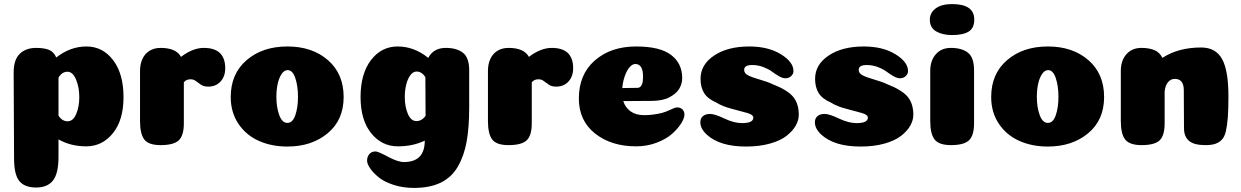

<svg xmlns="http://www.w3.org/2000/svg" viewBox="-20 -712 6091 942"><path d="M267 58Q267 139 240 173.5Q213 208 157 208Q101 208 75 176.5Q49 145 49 65L47 -357Q47 -419 77 -448Q107 -477 157 -477Q196 -477 220 -467.5Q244 -458 256 -430Q325 -484 404 -484Q484 -484 535 -417Q586 -350 586 -235Q586 -123 534 -58.5Q482 6 403 6Q327 6 267 -28ZM267 -145Q284 -117 312 -117Q339 -117 354 -153Q369 -189 369 -235Q369 -284 353 -322Q337 -360 311 -360Q284 -360 267 -331Z M882 -107Q882 -47 857 -23.5Q832 0 768 0Q709 0 688 -27.5Q667 -55 667 -118V-364Q667 -398 679 -423.5Q691 -449 714 -463Q737 -477 768 -477Q844 -477 868 -433Q926 -477 980 -477Q1085 -477 1085 -377Q1085 -337 1062 -312Q1039 -287 1002 -287Q980 -287 966.5 -296Q953 -305 941.5 -314Q930 -323 915 -323Q893 -323 882 -308Z M1442 -237Q1442 -289 1429 -328.5Q1416 -368 1391 -368Q1374 -368 1361 -348Q1348 -328 1342 -299Q1336 -270 1336 -237Q1336 -186 1350 -147.5Q1364 -109 1390 -109Q1416 -109 1429 -147Q1442 -185 1442 -237ZM1390 7Q1312 7 1249.5 -21Q1187 -49 1149.5 -105Q1112 -161 1112 -236Q1112 -350 1190 -417Q1268 -484 1390 -484Q1512 -484 1589 -417Q1666 -350 1666 -236Q1666 -123 1587.5 -58Q1509 7 1390 7Z M1932 6Q1853 6 1801 -58.5Q1749 -123 1749 -236Q1749 -350 1800 -417Q1851 -484 1931 -484Q2012 -484 2081 -428Q2107 -477 2167 -477Q2221 -477 2251.5 -453Q2282 -429 2282 -367V-184Q2282 -87 2269.5 -17.5Q2257 52 2226.5 105Q2196 158 2142.5 184Q2089 210 2011 210Q1957 210 1911 195Q1865 180 1838 158Q1811 136 1796 114Q1781 92 1781 76Q1781 57 1792 44Q1803 31 1823 31Q1835 31 1883.5 57Q1932 83 1962 83Q2064 83 2064 -22Q2006 6 1932 6ZM2068 -144 2067 -333Q2050 -361 2024 -361Q2006 -361 1992.5 -342Q1979 -323 1972.5 -295Q1966 -267 1966 -236Q1966 -189 1981 -153.5Q1996 -118 2023 -118Q2050 -118 2068 -144Z M2589 -107Q2589 -47 2564 -23.5Q2539 0 2475 0Q2416 0 2395 -27.5Q2374 -55 2374 -118V-364Q2374 -398 2386 -423.5Q2398 -449 2421 -463Q2444 -477 2475 -477Q2551 -477 2575 -433Q2633 -477 2687 -477Q2792 -477 2792 -377Q2792 -337 2769 -312Q2746 -287 2709 -287Q2687 -287 2673.5 -296Q2660 -305 2648.5 -314Q2637 -323 2622 -323Q2600 -323 2589 -308Z M3101 6Q2979 6 2899.5 -57Q2820 -120 2820 -229Q2820 -347 2898.5 -415.5Q2977 -484 3101 -484Q3218 -484 3272.5 -442.5Q3327 -401 3327 -329Q3327 -315 3323.5 -302Q3320 -289 3312.5 -276.5Q3305 -264 3292.5 -253.5Q3280 -243 3264 -234.5Q3248 -226 3226 -221.5Q3204 -217 3179 -217L3038 -216Q3048 -184 3074 -165.5Q3100 -147 3140 -147Q3183 -147 3228 -158Q3247 -163 3269.5 -174Q3292 -185 3302 -185Q3319 -185 3328.5 -175Q3338 -165 3338 -150Q3338 -132 3322 -106.5Q3306 -81 3277.5 -55.5Q3249 -30 3202 -12Q3155 6 3101 6ZM3033 -280Q3102 -281 3108 -281Q3123 -281 3130 -299Q3135 -312 3135 -335Q3135 -398 3097 -398Q3083 -398 3069.5 -383Q3056 -368 3046 -340.5Q3036 -313 3033 -280Z M3656 -484Q3749 -484 3811 -446Q3873 -408 3873 -363Q3873 -350 3862 -339Q3851 -328 3834 -328Q3819 -328 3801 -338.5Q3783 -349 3767 -361Q3751 -373 3725 -383Q3699 -393 3670 -393Q3631 -393 3631 -369Q3631 -352 3651 -342Q3671 -332 3709.5 -321Q3748 -310 3768 -300Q3843 -271 3871 -237.5Q3899 -204 3899 -149Q3899 -122 3884 -95.5Q3869 -69 3839 -45.5Q3809 -22 3757.5 -7.5Q3706 7 3640 7Q3511 7 3447 -52Q3416 -81 3416 -112Q3416 -131 3428.5 -142Q3441 -153 3464 -153Q3487 -153 3534 -130.5Q3581 -108 3621 -108Q3676 -108 3676 -135Q3676 -149 3647 -157.5Q3618 -166 3571 -178Q3524 -190 3496 -208Q3452 -227 3434.5 -255.5Q3417 -284 3417 -325Q3417 -395 3483.5 -439.5Q3550 -484 3656 -484Z M4218 -484Q4311 -484 4373 -446Q4435 -408 4435 -363Q4435 -350 4424 -339Q4413 -328 4396 -328Q4381 -328 4363 -338.5Q4345 -349 4329 -361Q4313 -373 4287 -383Q4261 -393 4232 -393Q4193 -393 4193 -369Q4193 -352 4213 -342Q4233 -332 4271.5 -321Q4310 -310 4330 -300Q4405 -271 4433 -237.5Q4461 -204 4461 -149Q4461 -122 4446 -95.5Q4431 -69 4401 -45.5Q4371 -22 4319.5 -7.5Q4268 7 4202 7Q4073 7 4009 -52Q3978 -81 3978 -112Q3978 -131 3990.5 -142Q4003 -153 4026 -153Q4049 -153 4096 -130.5Q4143 -108 4183 -108Q4238 -108 4238 -135Q4238 -149 4209 -157.5Q4180 -166 4133 -178Q4086 -190 4058 -208Q4014 -227 3996.5 -255.5Q3979 -284 3979 -325Q3979 -395 4045.5 -439.5Q4112 -484 4218 -484Z M4542 -616Q4542 -649 4570.5 -670.5Q4599 -692 4651 -692Q4760 -692 4760 -616Q4760 -574 4732.5 -557Q4705 -540 4651 -540Q4604 -540 4573 -558Q4542 -576 4542 -616ZM4759 -107Q4759 -47 4734 -23.5Q4709 0 4646 0Q4587 0 4565.5 -27.5Q4544 -55 4544 -118V-364Q4544 -415 4571.5 -446Q4599 -477 4645 -477Q4699 -477 4729 -453.5Q4759 -430 4759 -367Z M5173 -237Q5173 -289 5160 -328.5Q5147 -368 5122 -368Q5105 -368 5092 -348Q5079 -328 5073 -299Q5067 -270 5067 -237Q5067 -186 5081 -147.5Q5095 -109 5121 -109Q5147 -109 5160 -147Q5173 -185 5173 -237ZM5121 7Q5043 7 4980.5 -21Q4918 -49 4880.5 -105Q4843 -161 4843 -236Q4843 -350 4921 -417Q4999 -484 5121 -484Q5243 -484 5320 -417Q5397 -350 5397 -236Q5397 -123 5318.5 -58Q5240 7 5121 7Z M5788 -269Q5788 -325 5744 -325Q5723 -325 5709.5 -307.5Q5696 -290 5694 -261V-107Q5694 -46 5669 -23Q5644 0 5581 0Q5522 0 5500.5 -27.5Q5479 -55 5479 -118V-364Q5479 -415 5506.5 -446Q5534 -477 5580 -477Q5618 -477 5644 -466Q5670 -455 5683 -428Q5761 -479 5873 -479Q5944 -479 5975.5 -423Q6007 -367 6007 -239Q6007 -176 6004 -136.5Q6001 -97 5994.5 -68.5Q5988 -40 5974 -26Q5960 -12 5941.5 -6Q5923 0 5894 0Q5838 0 5813.5 -21Q5789 -42 5789 -83Z"/></svg>

Font: Coiny
Style: Regular
Weight: 400
Version: Version 001.001